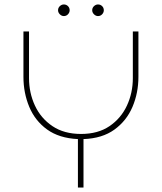

<svg xmlns="http://www.w3.org/2000/svg" viewBox="-20 -840 725 860"><path d="M329 0V-217Q245 -221 191 -260Q137 -299 111 -361.5Q85 -424 85 -496V-699H110V-490Q110 -424 136.5 -367Q163 -310 215 -275Q267 -240 343 -240Q419 -240 470.5 -275Q522 -310 548.5 -367Q575 -424 575 -490V-699H600V-496Q600 -424 573.5 -361.5Q547 -299 492.5 -259.5Q438 -220 354 -217V0ZM419 -768Q409 -768 401 -776Q393 -784 393 -794Q393 -805 401 -812.5Q409 -820 419 -820Q430 -820 437.5 -812.5Q445 -805 445 -794Q445 -784 437.5 -776Q430 -768 419 -768ZM266 -768Q256 -768 248 -776Q240 -784 240 -794Q240 -805 248 -812.5Q256 -820 266 -820Q277 -820 284.5 -812.5Q292 -805 292 -794Q292 -784 284.5 -776Q277 -768 266 -768Z"/></svg>

Font: MuseoModerno Thin Thin
Style: Regular
Weight: 250
Version: Version 1.003